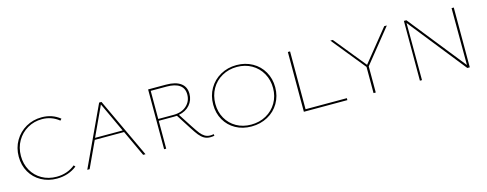

<svg xmlns="http://www.w3.org/2000/svg" viewBox="-25 -941 3610 1424"><g transform="rotate(-15 1780.5 -229.5)"><path d="M54 -225Q54 -293 86 -347.5Q118 -402 172.5 -433Q227 -464 293 -464Q374 -464 433 -416L422 -404Q365 -450 292 -450Q231 -450 180.5 -421Q130 -392 100.5 -341Q71 -290 71 -226Q71 -164 99 -114.5Q127 -65 176.5 -37Q226 -9 288 -9Q371 -9 431 -58L441 -46Q376 5 287 5Q221 5 167.5 -24.5Q114 -54 84 -106.5Q54 -159 54 -225Z M856 -200H631L538 0H520L734 -459H752L967 0H949ZM849 -214 743 -442 637 -214Z M1496 0Q1480 3 1465 3Q1437 3 1417 -9Q1397 -21 1380 -42Q1363 -63 1337 -104L1266 -215Q1258 -214 1242 -214H1126V0H1110V-459H1248Q1320 -459 1359 -431Q1398 -403 1398 -349Q1398 -300 1367 -264Q1336 -228 1282 -218L1352 -110Q1378 -70 1393 -51Q1408 -32 1426 -21Q1444 -10 1468 -10Q1481 -10 1494 -13ZM1243 -228Q1306 -228 1343.5 -262Q1381 -296 1381 -348Q1381 -396 1347 -420Q1313 -444 1248 -444H1126V-228Z M1547 -225Q1547 -293 1578.5 -347.5Q1610 -402 1665.5 -433Q1721 -464 1789 -464Q1856 -464 1910 -434Q1964 -404 1994.5 -350.5Q2025 -297 2025 -231Q2025 -164 1993.5 -110Q1962 -56 1906 -25.5Q1850 5 1781 5Q1713 5 1660 -24.5Q1607 -54 1577 -106.5Q1547 -159 1547 -225ZM2008 -230Q2008 -292 1979.5 -342.5Q1951 -393 1901 -421.5Q1851 -450 1788 -450Q1725 -450 1673.5 -421Q1622 -392 1593 -341Q1564 -290 1564 -226Q1564 -164 1592 -114.5Q1620 -65 1669.5 -37Q1719 -9 1782 -9Q1846 -9 1897.5 -37.5Q1949 -66 1978.5 -116.5Q2008 -167 2008 -230Z M2517 -15V0H2183V-459H2200V-15Z M2735 -201V0H2718V-201L2509 -459H2528L2726 -215L2923 -459H2943Z M3457 -459V0H3438L3089 -439L3090 0H3074V-459H3093L3441 -22L3440 -459Z"/></g></svg>

Font: Ysabeau SC Thin
Style: Regular
Weight: 200
Designer: Christian Thalmann (Catharsis Fonts)
Version: Version 0.003